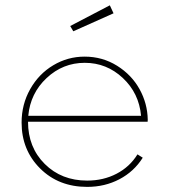

<svg xmlns="http://www.w3.org/2000/svg" viewBox="-20 -695 644 729"><path d="M62 -229.5Q62 -298.8 94.7 -356.7Q127.4 -414.6 182.4 -447.3Q237.3 -480 301.3 -480Q369.1 -480 424.6 -445.3Q480 -410.6 510 -356.2Q540 -301.8 541 -240.2Q541 -236.3 540.5 -232.9H86.4Q86.4 -135.7 149.9 -72.5Q213.4 -9.3 311 -9.3Q372.6 -9.3 422.6 -35.4Q472.7 -61.5 502 -108.9L522 -96.2Q488.8 -43.5 433.3 -14.4Q377.9 14.6 311 14.6Q202.6 14.6 132.3 -55.4Q62 -125.5 62 -229.5ZM87.4 -255.4H515.6Q507.8 -341.3 446.3 -398.9Q384.8 -456.5 301.8 -456.5Q218.8 -456.5 157 -398.7Q95.2 -340.8 87.4 -255.4ZM258.3 -576.2 246.6 -596.2 397 -674.8 411.1 -644.5Z"/></svg>

Font: Spartan MB Thin
Style: Regular
Weight: 100
Designer: Matt Bailey, Mirko Velimirovic
Foundry: Matt Bailey
Version: Version 1.005